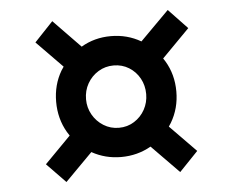

<svg xmlns="http://www.w3.org/2000/svg" viewBox="-46 -730 849 701"><g transform="rotate(-5 378.5 -379.0)"><path d="M170 -82.5 101 -153.5 196.5 -250.5Q192 -257.5 187.5 -264.5Q158 -315 158 -377Q158 -439.5 187.5 -489.5Q192 -496.5 196.5 -503L101.5 -600L169.5 -672L268.5 -570Q317.5 -599 377.5 -599Q437.5 -599 487.5 -570L593 -676L662 -603.5L561 -501Q565 -495.5 568.5 -489.5Q598.5 -439.5 598.5 -377Q598.5 -315 568.5 -264.5Q564.5 -258 560 -251.5L655.5 -154L587 -82.5L487 -184.5Q437 -156 377.5 -156Q319 -156 270 -183.5ZM378.5 -263Q409.5 -263 434.5 -278.8Q459.5 -294.5 473.8 -320.5Q488 -346.5 488 -377Q488 -408.5 473.8 -434.5Q459.5 -460.5 434.5 -476Q409.5 -491.5 378.5 -491.5Q347.5 -491.5 322.2 -476Q297 -460.5 282.2 -434.5Q267.5 -408.5 267.5 -377Q267.5 -346.5 282.2 -320.5Q297 -294.5 322.2 -278.8Q347.5 -263 378.5 -263Z"/></g></svg>

Font: Koeln Type Sans
Style: Bold
Weight: 700
Designer: Eben Sorkin
Foundry: Eben Sorkin
Version: Version 2.001